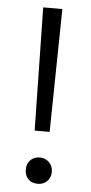

<svg xmlns="http://www.w3.org/2000/svg" viewBox="-52 -739 368 779"><g transform="rotate(5 131.5 -349.5)"><path d="M101 -206 92 -707H170L162 -206ZM132 8Q116 8 104 1.5Q92 -5 85.5 -17.5Q79 -30 79 -45Q79 -62 85.5 -73.5Q92 -85 104 -92Q116 -99 132 -99Q154 -99 169.5 -84Q185 -69 185 -45Q185 -30 178 -17.5Q171 -5 159 1.5Q147 8 132 8Z"/></g></svg>

Font: Onest Light
Style: Regular
Weight: 300
Designer: Dmitri Voloshin, Andrey Kudryavtsev
Foundry: Dmitri Voloshin, Andrey Kudryavtsev
Version: Version 1.000;gftools[0.9.33]